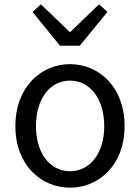

<svg xmlns="http://www.w3.org/2000/svg" viewBox="-20 -853 646 886"><path d="M169 -833 130 -798 257 -642H348L476 -798L437 -833L305 -706H301ZM303 13C436 13 555 -91 555 -271C555 -452 436 -557 303 -557C170 -557 51 -452 51 -271C51 -91 170 13 303 13ZM303 -63C210 -63 146 -146 146 -271C146 -396 210 -481 303 -481C396 -481 461 -396 461 -271C461 -146 396 -63 303 -63Z"/></svg>

Font: Spoqa Han Sans Neo
Style: Regular
Weight: 400
Designer: [Spoqa Han Sans Neo] Dong-huui Kim ___ Younghwa Kang ___ Yujin Lee ___ [Noto Sans] Ryoko NISHIZUKA ____ (kana & ideograp
Foundry: Spoqa (http://www.spoqa-han-sans.com)
Version: Version 1.100;hotconv 1.0.109;makeotfexe 2.5.65596